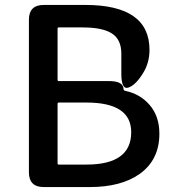

<svg xmlns="http://www.w3.org/2000/svg" viewBox="-20 -757 707 777"><path d="M213 -96Q213 -91 218 -91H330Q511 -91 511 -222Q511 -342 330 -342H218Q213 -342 213 -337ZM213 -434Q213 -429 218 -429H420Q480 -429 480 -396Q480 -391 488 -389Q546 -377 584 -334Q625 -288 625 -216Q625 -110 545 -53Q470 0 343 0H157Q97 0 97 -60V-677Q97 -737 157 -737H325Q585 -737 585 -555Q585 -501 557 -458Q528 -412 499.5 -402.5Q471 -393 471 -459V-540Q471 -597 433 -621.5Q395 -646 315 -646H218Q213 -646 213 -641Z"/></svg>

Font: Resource Han Rounded KR Medium
Style: Regular
Weight: 500
Designer: Cyano Hao (round all glyphs); Ryoko NISHIZUKA 西塚涼子 (kana, bopomofo & ideographs); Paul D. Hunt (Latin, Greek & Cyrillic)
Foundry: Cyano Hao
Version: 0.990